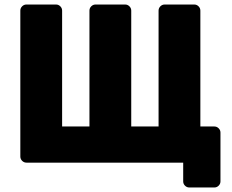

<svg xmlns="http://www.w3.org/2000/svg" viewBox="-20 -720 1026 850"><path d="M70 -673Q70 -684 78 -692Q86 -700 97 -700H228Q239 -700 247 -692Q255 -684 255 -673V-160H376V-673Q376 -684 384 -692Q392 -700 403 -700H534Q545 -700 553 -692Q561 -684 561 -673V-160H682V-673Q682 -684 690 -692Q698 -700 709 -700H840Q851 -700 859 -692Q867 -684 867 -673V-160H929Q940 -160 948 -152Q956 -144 956 -133V83Q956 94 948 102Q940 110 929 110H818Q807 110 799 102Q791 94 791 83V0H97Q86 0 78 -8Q70 -16 70 -27Z"/></svg>

Font: Rubik
Style: Regular
Weight: 700
Designer: Hubert & Fischer
Foundry: Hubert & Fischer
Version: Version 1.100